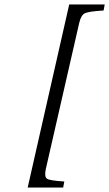

<svg xmlns="http://www.w3.org/2000/svg" viewBox="-20 -712 489 860"><path d="M104 128 290 -692H449L444 -665Q377 -661 360 -652.5Q343 -644 335 -610L185 46Q178 80 190.5 88.5Q203 97 268 101L263 128Z"/></svg>

Font: Heuristica
Style: Italic
Weight: 400
Italic angle: -13°
Version: Version 1.0.2